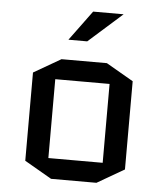

<svg xmlns="http://www.w3.org/2000/svg" viewBox="-52 -764 689 815"><g transform="rotate(5 292.5 -356.5)"><path d="M504.9 -62 389.2 4.9H195.8L80.1 -62V-438L195.8 -504.9H389.2L504.9 -438ZM176.8 -418V-82H408.2V-418ZM217.8 -589.8 312 -717.8H441.9L297.9 -589.8Z"/></g></svg>

Font: Quantico
Style: Regular
Weight: 400
Designer: Matt Desmond
Foundry: MADtype
Version: Version 2.002